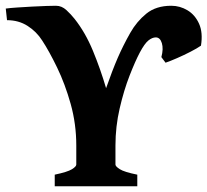

<svg xmlns="http://www.w3.org/2000/svg" viewBox="-25 -650 724 670"><path d="M676.3 -490.7Q663.1 -481.4 639.9 -469.5Q616.7 -457.5 592.5 -447Q568.4 -436.5 552.7 -431.2L538.1 -450.7Q545.9 -479.5 539.8 -499.5Q533.7 -519.5 518.6 -519.5Q506.3 -519.5 492.9 -508.8Q479.5 -498 462.9 -466.8Q447.3 -437.5 427.2 -386.2Q407.2 -335 392.6 -271.7Q377.9 -208.5 377.9 -142.1V-75.7Q377.9 -69.3 393.1 -59.6Q408.2 -49.8 454.1 -40.5V0H166V-40.5Q210.4 -49.8 225.8 -59.3Q241.2 -68.8 241.2 -75.7V-142.1Q241.2 -217.3 221.7 -287.1Q202.1 -356.9 174.3 -414.3Q146.5 -471.7 122.1 -508.8Q102.5 -539.6 71.3 -559.6Q40 -579.6 -0.5 -579.6L-4.9 -620.1Q9.3 -622.1 34.4 -623.8Q59.6 -625.5 87.2 -627Q114.7 -628.4 137.5 -629.2Q160.2 -629.9 170.4 -629.9Q190.4 -629.9 206.8 -614.7Q223.1 -599.6 235.4 -584Q272.9 -536.6 299.3 -472.7Q325.7 -408.7 345.2 -342.3Q366.7 -403.8 385.7 -447.8Q404.8 -491.7 429.7 -535.6Q452.1 -575.2 485.8 -602.5Q519.5 -629.9 572.8 -629.9Q603 -629.9 629.4 -614Q655.8 -598.1 669.7 -567.1Q683.6 -536.1 676.3 -490.7Z"/></svg>

Font: Gentium Book Plus
Style: Bold
Weight: 700
Designer: Victor Gaultney, Annie Olsen, Iska Routamaa, Becca Hirsbrunner
Foundry: SIL International
Version: Version 6.101